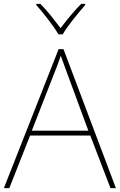

<svg xmlns="http://www.w3.org/2000/svg" viewBox="-20 -969 617 989"><path d="M435 -296H144L260 -593Q268 -613 277 -636.5Q286 -660 293 -682Q303 -654 311 -632.5Q319 -611 325 -594ZM549 0H577L307 -716H282L0 0H28L135 -271H445ZM419 -949H398Q370 -921 341.5 -886.5Q313 -852 292 -824Q271 -852 243.5 -886.5Q216 -921 188 -949H167V-943Q195 -912 229 -867.5Q263 -823 281 -792H303Q321 -823 356 -867.5Q391 -912 419 -943Z"/></svg>

Font: Noto Sans UI Thin
Style: Regular
Weight: 250
Designer: Monotype Design Team
Foundry: Monotype Imaging Inc.
Version: Version 1.901